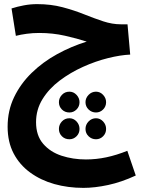

<svg xmlns="http://www.w3.org/2000/svg" viewBox="-20 -520 687 932"><path d="M385 392Q310 392 244 373.5Q178 355 126.5 317.5Q75 280 46 224.5Q17 169 17 95Q17 17 48.5 -48.5Q80 -114 134 -166.5Q188 -219 257 -257Q326 -295 401 -318Q355 -333 295.5 -346.5Q236 -360 170 -360Q139 -360 109.5 -356Q80 -352 57 -346L36 -479Q64 -488 96 -494Q128 -500 160 -500Q227 -500 283.5 -485Q340 -470 388.5 -450.5Q437 -431 481 -416.5Q525 -402 567 -402H599L612 -255Q565 -253 504.5 -238Q444 -223 383 -195.5Q322 -168 270 -129Q218 -90 186.5 -39Q155 12 155 73Q155 138 189.5 178Q224 218 279 236Q334 254 397 254Q447 254 496.5 243.5Q546 233 598 212L639 332Q570 364 505 378Q440 392 385 392ZM317 26Q295 26 280.5 11.5Q266 -3 266 -24Q266 -44 280.5 -59.5Q295 -75 317 -75Q337 -75 351.5 -59.5Q366 -44 366 -24Q366 -3 351.5 11.5Q337 26 317 26ZM446 26Q425 26 410 11.5Q395 -3 395 -24Q395 -44 410 -59.5Q425 -75 446 -75Q466 -75 480.5 -59.5Q495 -44 495 -24Q495 -3 480.5 11.5Q466 26 446 26ZM317 156Q295 156 280.5 141.5Q266 127 266 106Q266 85 280.5 69.5Q295 54 317 54Q337 54 351.5 69.5Q366 85 366 106Q366 127 351.5 141.5Q337 156 317 156ZM446 156Q425 156 410 141.5Q395 127 395 106Q395 85 410 69.5Q425 54 446 54Q466 54 480.5 69.5Q495 85 495 106Q495 127 480.5 141.5Q466 156 446 156Z"/></svg>

Font: Noto Sans Arabic SemCond
Style: Bold
Weight: 700
Width: 4
Designer: Monotype Design Team, Nadine Chahine, Nizar Qandah and Khaled Hosny
Foundry: Monotype Imaging Inc.
Version: Version 2.012; ttfautohint (v1.8.4.7-5d5b)